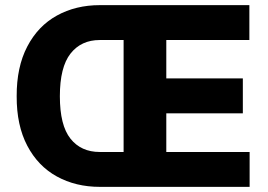

<svg xmlns="http://www.w3.org/2000/svg" viewBox="-20 -727 1043 747"><path d="M44.9 -352.5Q44.4 -466.3 86.2 -546.1Q127.9 -626 201.4 -666.5Q274.9 -707 368.2 -707H950.2V-571.3H627V-421.9H924.8V-286.1H627V-135.7H951.2V0H368.2Q274.9 0 201.4 -40.3Q127.9 -80.6 86.2 -159.9Q44.4 -239.3 44.9 -352.5ZM368.2 -135.7H460.9V-571.3H368.2Q295.9 -571.3 254.4 -518.6Q212.9 -465.8 212.9 -352.5Q212.9 -239.3 254.2 -187.5Q295.4 -135.7 368.2 -135.7Z"/></svg>

Font: Pretendard Std ExtraBold
Style: Regular
Weight: 800
Designer: Base glyphs from Inter by Rasmus Andersson; Hangeul glyphs from Noto Sans CJK(Source Han Sans) by Jang Soo-young and Kan
Foundry: Kil Hyung-jin
Version: Version 1.309